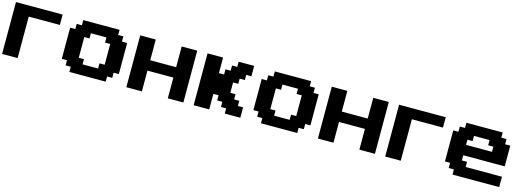

<svg xmlns="http://www.w3.org/2000/svg" viewBox="-1 -1430 6119 2236"><g transform="rotate(15 3058.5 -312.5)"><path d="M0 0H187.5V-500H562.5V-625H0Z M811.5 0H1249V-62.5H1311.5V-125H1374V-500H1311.5V-562.5H1249V-625H811.5V-562.5H749V-500H686.5V-125H749V-62.5H811.5ZM1124 -125H936.5V-187.5H874V-437.5H936.5V-500H1124V-437.5H1186.5V-187.5H1124Z M1998 0H2185.5V-625H1998V-375H1685.5V-625H1498V0H1685.5V-250H1998Z M2684.6 0H2872.1V-125H2809.6V-187.5H2747.1V-250H2684.6V-375H2747.1V-437.5H2809.6V-500H2872.1V-625H2684.6V-562.5H2622.1V-500H2559.6V-437.5H2497.1V-625H2309.6V0H2497.1V-187.5H2559.6V-125H2622.1V-62.5H2684.6Z M3121.1 0H3558.6V-62.5H3621.1V-125H3683.6V-500H3621.1V-562.5H3558.6V-625H3121.1V-562.5H3058.6V-500H2996.1V-125H3058.6V-62.5H3121.1ZM3433.6 -125H3246.1V-187.5H3183.6V-437.5H3246.1V-500H3433.6V-437.5H3496.1V-187.5H3433.6Z M4307.6 0H4495.1V-625H4307.6V-375H3995.1V-625H3807.6V0H3995.1V-250H4307.6Z M4619.1 0H4806.6V-500H5181.6V-625H4619.1Z M5430.7 0H5993.2V-125H5555.7V-187.5H5493.2V-250H5993.2V-500H5930.7V-562.5H5868.2V-625H5430.7V-562.5H5368.2V-500H5305.7V-125H5368.2V-62.5H5430.7ZM5805.7 -375H5493.2V-437.5H5555.7V-500H5743.2V-437.5H5805.7Z"/></g></svg>

Font: Faithful 32x
Style: Semibold
Weight: 400
Foundry: Faithful Resource Pack
Version: Version 1.0; January 27, 2023